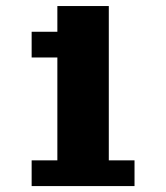

<svg xmlns="http://www.w3.org/2000/svg" viewBox="-20 -628 561 648"><path d="M86.8 0V-86.8H173.6V-434H86.8V-520.8H173.6V-607.6H347.2V-86.8H434V0Z"/></svg>

Font: 8-bit Operator+ 8
Style: Bold
Weight: 700
Designer: GrandChaos9000
Version: Version 1.3.0 - August 1, 2014